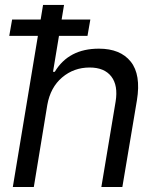

<svg xmlns="http://www.w3.org/2000/svg" viewBox="-20 -747 631 767"><path d="M169 -328.1 115.1 0H31.2L131.4 -603.7H17L28.4 -669H142.4L152 -727.3H235.8L226.2 -669H340.9L329.5 -603.7H215.6L191.8 -460.2H198.9Q254.3 -552.6 375 -552.6Q460.9 -552.6 502.3 -500.7Q543.7 -448.9 527 -346.6L468.8 0H384.9L441.8 -340.9Q452.4 -405.5 424.7 -441.4Q397 -477.3 338.1 -477.3Q274.9 -477.3 228.2 -437.7Q181.5 -398.1 169 -328.1Z"/></svg>

Font: Karasuma Gothic
Style: Italic
Weight: 400
Italic angle: -9.39999°
Designer: Rasmus Andersson / Ryoko Nishizuka
Foundry: Genbu
Version: Version 1.00